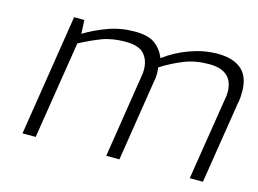

<svg xmlns="http://www.w3.org/2000/svg" viewBox="-79 -678 1096 815"><g transform="rotate(15 469.5 -270.5)"><path d="M73 0 157 -533H202L205 -473Q251 -501 306 -521Q361 -541 422 -541Q482 -541 511.5 -519Q541 -497 556 -460Q605 -497 666 -519Q727 -541 787 -541Q854 -541 891 -510Q928 -479 928 -411Q928 -400 927 -385.5Q926 -371 923 -360L866 0H808L865 -359Q867 -367 868 -376Q869 -385 869 -393Q869 -489 763 -489Q703 -489 655 -470Q607 -451 557 -420Q559 -407 559 -390Q559 -373 554 -350L499 0H441L496 -351Q498 -364 499.5 -373Q501 -382 501 -394Q501 -436 477.5 -462.5Q454 -489 396 -489Q337 -489 293.5 -472.5Q250 -456 199 -429L131 0Z"/></g></svg>

Font: Exo Thin Light
Style: Italic
Weight: 300
Italic angle: -9°
Version: Version 2.000